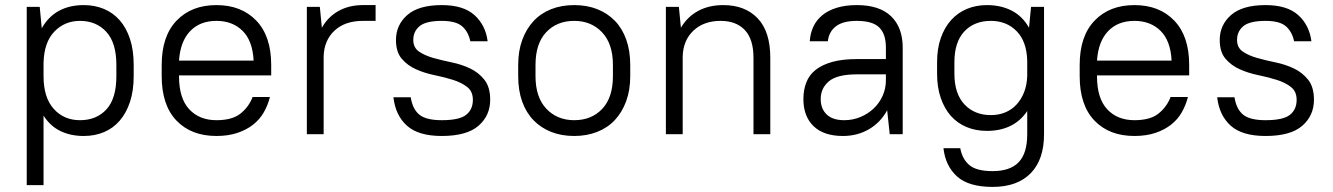

<svg xmlns="http://www.w3.org/2000/svg" viewBox="-20 -527 5235 754"><path d="M309 7Q257 7 217 -12.5Q177 -32 151 -73V200H85V-500H136L144 -416Q170 -462 211.5 -484.5Q253 -507 309 -507Q352 -507 388 -492Q424 -477 450 -447.5Q476 -418 490.5 -374Q505 -330 505 -272V-228Q505 -171 490.5 -127Q476 -83 450 -53Q424 -23 388 -8Q352 7 309 7ZM294 -55Q359 -55 398 -97.5Q437 -140 437 -228V-272Q437 -359 397.5 -402Q358 -445 294 -445Q234 -445 193.5 -403Q153 -361 151 -280V-228Q151 -144 191 -99.5Q231 -55 294 -55Z M830 7Q731 7 673 -53.5Q615 -114 615 -228V-272Q615 -385 673.5 -446Q732 -507 830 -507Q928 -507 986.5 -446Q1045 -385 1045 -272V-231H683V-228Q683 -141 723 -98Q763 -55 830 -55Q892 -55 924.5 -81Q957 -107 972 -146H1040Q1032 -114 1016 -86Q1000 -58 974 -37.5Q948 -17 912 -5Q876 7 830 7ZM830 -445Q765 -445 726.5 -404.5Q688 -364 683 -289H976Q972 -367 932.5 -406Q893 -445 830 -445Z M1185 -500H1236L1244 -418Q1268 -461 1309.5 -484Q1351 -507 1405 -507H1455V-445H1405Q1335 -445 1294 -407Q1253 -369 1251 -306V0H1185Z M1715 7Q1623 7 1578 -33.5Q1533 -74 1525 -145H1593Q1600 -99 1626.5 -77Q1653 -55 1715 -55Q1784 -55 1810.5 -76Q1837 -97 1837 -135Q1837 -168 1814.5 -185.5Q1792 -203 1758.5 -213.5Q1725 -224 1686 -232Q1647 -240 1613.5 -255Q1580 -270 1557.5 -296.5Q1535 -323 1535 -370Q1535 -429 1579.5 -468Q1624 -507 1715 -507Q1800 -507 1843.5 -467.5Q1887 -428 1895 -365H1827Q1819 -403 1794.5 -424Q1770 -445 1715 -445Q1653 -445 1628 -424.5Q1603 -404 1603 -370Q1603 -340 1625.5 -324.5Q1648 -309 1681.5 -299.5Q1715 -290 1754 -282Q1793 -274 1826.5 -258Q1860 -242 1882.5 -213.5Q1905 -185 1905 -135Q1905 -73 1859 -33Q1813 7 1715 7Z M2235 7Q2185 7 2144.5 -9Q2104 -25 2075 -55Q2046 -85 2030.5 -128.5Q2015 -172 2015 -228V-272Q2015 -327 2031 -370.5Q2047 -414 2075.5 -444.5Q2104 -475 2144.5 -491Q2185 -507 2235 -507Q2285 -507 2325.5 -491Q2366 -475 2395 -445Q2424 -415 2439.5 -371Q2455 -327 2455 -272V-228Q2455 -173 2439 -129.5Q2423 -86 2394.5 -55.5Q2366 -25 2325 -9Q2284 7 2235 7ZM2235 -55Q2303 -55 2345 -99.5Q2387 -144 2387 -228V-272Q2387 -355 2344.5 -400Q2302 -445 2235 -445Q2167 -445 2125 -400.5Q2083 -356 2083 -272V-228Q2083 -145 2125.5 -100Q2168 -55 2235 -55Z M2595 -500H2646L2654 -418Q2679 -461 2721.5 -484Q2764 -507 2820 -507Q2906 -507 2955.5 -455Q3005 -403 3005 -300V0H2939V-300Q2939 -373 2905 -409Q2871 -445 2810 -445Q2744 -445 2703.5 -407Q2663 -369 2661 -306V0H2595Z M3290 7Q3215 7 3175 -31.5Q3135 -70 3135 -138Q3135 -174 3146.5 -203.5Q3158 -233 3183.5 -253Q3209 -273 3249 -284Q3289 -295 3345 -295H3459V-340Q3459 -394 3432.5 -419.5Q3406 -445 3345 -445Q3290 -445 3262.5 -423.5Q3235 -402 3231 -365H3160Q3162 -396 3174 -422Q3186 -448 3209 -467Q3232 -486 3266 -496.5Q3300 -507 3345 -507Q3434 -507 3479.5 -463Q3525 -419 3525 -340V0H3474L3464 -94Q3438 -46 3392.5 -19.5Q3347 7 3290 7ZM3295 -55Q3329 -55 3359 -67.5Q3389 -80 3411.5 -101.5Q3434 -123 3446.5 -151.5Q3459 -180 3459 -212V-235H3345Q3268 -235 3235.5 -208Q3203 -181 3203 -138Q3203 -100 3226.5 -77.5Q3250 -55 3295 -55Z M3856 -13Q3812 -13 3776 -28Q3740 -43 3714.5 -71.5Q3689 -100 3674.5 -142Q3660 -184 3660 -238V-282Q3660 -336 3674.5 -377.5Q3689 -419 3715 -448Q3741 -477 3777 -492Q3813 -507 3856 -507Q3911 -507 3953.5 -485Q3996 -463 4021 -418L4029 -500H4080V0Q4080 100 4027.5 153.5Q3975 207 3878 207Q3784 207 3738.5 166Q3693 125 3685 55H3751Q3759 98 3787 121.5Q3815 145 3878 145Q3947 145 3980.5 110Q4014 75 4014 0V-91Q3988 -52 3948 -32.5Q3908 -13 3856 -13ZM3871 -75Q3902 -75 3927.5 -85.5Q3953 -96 3972 -116.5Q3991 -137 4002 -165.5Q4013 -194 4014 -230V-289Q4012 -364 3972.5 -404.5Q3933 -445 3871 -445Q3806 -445 3767 -403.5Q3728 -362 3728 -282V-238Q3728 -159 3767.5 -117Q3807 -75 3871 -75Z M4435 7Q4336 7 4278 -53.5Q4220 -114 4220 -228V-272Q4220 -385 4278.5 -446Q4337 -507 4435 -507Q4533 -507 4591.5 -446Q4650 -385 4650 -272V-231H4288V-228Q4288 -141 4328 -98Q4368 -55 4435 -55Q4497 -55 4529.5 -81Q4562 -107 4577 -146H4645Q4637 -114 4621 -86Q4605 -58 4579 -37.5Q4553 -17 4517 -5Q4481 7 4435 7ZM4435 -445Q4370 -445 4331.5 -404.5Q4293 -364 4288 -289H4581Q4577 -367 4537.5 -406Q4498 -445 4435 -445Z M4950 7Q4858 7 4813 -33.5Q4768 -74 4760 -145H4828Q4835 -99 4861.5 -77Q4888 -55 4950 -55Q5019 -55 5045.5 -76Q5072 -97 5072 -135Q5072 -168 5049.5 -185.5Q5027 -203 4993.5 -213.5Q4960 -224 4921 -232Q4882 -240 4848.5 -255Q4815 -270 4792.5 -296.5Q4770 -323 4770 -370Q4770 -429 4814.5 -468Q4859 -507 4950 -507Q5035 -507 5078.5 -467.5Q5122 -428 5130 -365H5062Q5054 -403 5029.5 -424Q5005 -445 4950 -445Q4888 -445 4863 -424.5Q4838 -404 4838 -370Q4838 -340 4860.5 -324.5Q4883 -309 4916.5 -299.5Q4950 -290 4989 -282Q5028 -274 5061.5 -258Q5095 -242 5117.5 -213.5Q5140 -185 5140 -135Q5140 -73 5094 -33Q5048 7 4950 7Z"/></svg>

Font: Retni Sans
Style: Regular
Weight: 400
Designer: Vitaly Kuzmin
Foundry: ParaType Ltd.
Version: Version 1.00;March 2, 2019;FontCreator 11.5.0.2425 64-bit; t